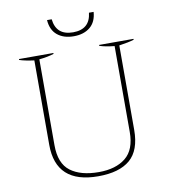

<svg xmlns="http://www.w3.org/2000/svg" viewBox="-95 -965 929 1055"><g transform="rotate(-10 369.5 -437.0)"><path d="M239 -884H265Q275 -793 369 -793Q463 -793 473 -884H499Q495 -828 460 -799.5Q425 -771 369 -771Q313 -771 278 -799.5Q243 -828 239 -884ZM132 -207V-678Q79 -685 50 -695V-700H242V-695Q209 -684 160 -679V-200Q160 -98 217 -55Q274 -12 375 -12Q470 -12 525 -56.5Q580 -101 580 -200V-679Q529 -684 497 -695V-700H689V-695Q661 -686 606 -678V-207Q606 -93 546 -41.5Q486 10 368 10Q132 10 132 -207Z"/></g></svg>

Font: Trirong Thin
Style: Regular
Weight: 250
Designer: Katatrad Team
Foundry: CadsonDemak
Version: Version 1.001